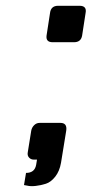

<svg xmlns="http://www.w3.org/2000/svg" viewBox="-20 -552 317 664"><path d="M141 -429 153 -507Q156 -532 181 -532H255Q281 -532 276 -507L264 -429Q260 -406 236 -406H162Q138 -406 141 -429ZM63 88 70 46Q100 46 105 18L108 0H97Q87 0 80.5 -7Q74 -14 76 -25L88 -100Q90 -111 98 -119Q106 -127 117 -127H189Q213 -127 209 -100L191 11Q186 40 171 59Q156 78 138.5 83.5Q121 89 103.5 91Q86 93 74 90Z"/></svg>

Font: Exo
Style: Demi Bold Italic
Weight: 600
Designer: Natanael Gama
Version: Version 1